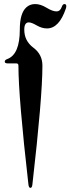

<svg xmlns="http://www.w3.org/2000/svg" viewBox="-20 -727 347 946"><path d="M15.6 -436Q77.6 -458.5 77.6 -581.1Q77.6 -662.1 109.9 -690.9Q127.4 -707 153.6 -707Q179.7 -707 209.2 -689Q238.8 -670.9 257.8 -670.9Q276.9 -670.9 284.2 -692.9Q289.1 -707 297.4 -707Q306.6 -707 306.6 -696.8Q306.6 -691.4 304.7 -685.5Q271.5 -586.9 211.4 -586.9Q186.5 -586.9 160.9 -601.8Q135.3 -616.7 122.1 -616.7Q99.6 -616.7 99.6 -581.1Q99.6 -525.4 144.3 -492.2Q189 -459 189 -403.8Q189 -248.5 139.6 182.1Q137.7 198.7 129.9 198.7Q122.1 198.7 120.1 182.1Q70.8 -248.5 70.8 -403.8Q70.8 -414.6 60.5 -414.6H19Q3.4 -414.6 3.4 -423.1Q3.4 -431.6 15.6 -436Z"/></svg>

Font: UnifrakturMaguntia18
Style: Book
Weight: 400
Designer: j. 'mach' wust, Gerrit Ansmann, Georg Duffner, based on a font by Peter Wiegel, original typeface by Carl Albert Fahrenw
Version: Version 2017-03-19